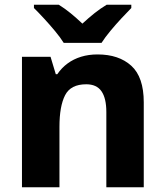

<svg xmlns="http://www.w3.org/2000/svg" viewBox="-20 -786 693 806"><path d="M389.5 -557.5Q478.8 -557.5 531.1 -510Q583.5 -462.5 583.5 -356.3V0H426.4V-315.4Q426.4 -373.6 406 -402.9Q385.7 -432.2 342.1 -432.2Q276.7 -432.2 253.2 -386.2Q229.6 -340.2 229.6 -253.7V0H72.2V-547.5H192.2L214.2 -474.5H220.5Q238.5 -501.1 263.7 -519.6Q288.8 -538.1 320.5 -547.8Q352.1 -557.5 389.5 -557.5ZM247.5 -606Q233.2 -629 210.8 -655.8Q188.5 -682.7 164.8 -708.3Q141.2 -734 122.5 -752.3V-766H227Q253 -749.7 276.6 -730.4Q300.2 -711.1 325.9 -686.8Q352.2 -711.1 376.8 -730.7Q401.5 -750.3 427.5 -766H531.2V-752.3Q513.6 -734.7 489.8 -709Q465.9 -683.3 443.4 -656.2Q420.9 -629 406.2 -606Z"/></svg>

Font: Noto Sans Oriya
Style: Regular
Weight: 400
Designer: Amélie Bonet and Sol Matas
Foundry: Google LLC
Version: Version 2.006